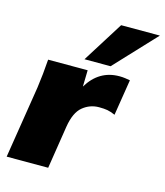

<svg xmlns="http://www.w3.org/2000/svg" viewBox="-114 -851 805 938"><g transform="rotate(15 289.0 -382.5)"><path d="M8 0 66 -365Q76 -436 81 -510H281L279 -427Q336 -522 439 -522Q455 -522 468.5 -520Q482 -518 493 -516L464 -334Q441 -344 424.5 -347Q408 -350 382 -350Q336 -350 300 -320.5Q264 -291 252 -217L218 0ZM252 -558 382 -765H578L384 -558Z"/></g></svg>

Font: Mulish ExtraBlack
Style: Italic
Weight: 1000
Italic angle: -9°
Designer: Vernon Adams
Foundry: Vernon Adams
Version: Version 3.603; ttfautohint (v1.8.3)